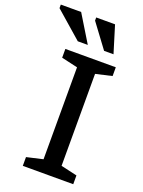

<svg xmlns="http://www.w3.org/2000/svg" viewBox="-227 -1013 813 1091"><g transform="rotate(20 179.0 -467.5)"><path d="M360 -53V0H55V-53L153 -75.5V-631.5L55 -654V-707H360V-654L262 -631.5V-75.5ZM167 -772H106.5L-55.5 -913.5V-935H67.5ZM322.5 -772H265.5L158.5 -916V-935H272.5Z"/></g></svg>

Font: Newsreader 6pt
Style: Regular
Weight: 400
Designer: Hugues Gentile
Foundry: Production Type
Version: Version 1.003; ttfautohint (v1.8.3)